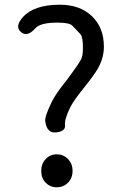

<svg xmlns="http://www.w3.org/2000/svg" viewBox="-20 -782 514 815"><path d="M221 13Q193 13 174 -6.5Q155 -26 155 -56.5Q155 -87 174 -107Q193 -127 221 -127Q249 -127 268.5 -107Q288 -87 288 -56.5Q288 -26 268.5 -6.5Q249 13 221 13ZM219 -220Q179 -215 172 -267Q169 -286 198 -346Q215 -381 247 -421Q263 -441 278 -462L296 -487Q311 -507 323 -528Q332 -543 332 -578Q332 -625 322 -636Q305 -655 287 -673Q275 -686 224 -686Q151 -686 130 -662Q96 -623 69 -646Q42 -669 76 -708Q123 -762 234 -762Q319 -762 370 -713.5Q421 -665 421 -584Q421 -537 396 -492Q380 -464 340 -414Q295 -359 279 -328Q253 -276 256 -250.5Q259 -225 219 -220Z"/></svg>

Font: Resource Han Rounded KR
Style: Regular
Weight: 400
Designer: Cyano Hao (round all glyphs); Ryoko NISHIZUKA 西塚涼子 (kana, bopomofo & ideographs); Paul D. Hunt (Latin, Greek & Cyrillic)
Foundry: Cyano Hao
Version: 0.990